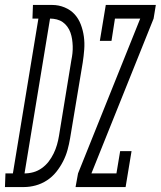

<svg xmlns="http://www.w3.org/2000/svg" viewBox="-81 -755 649 775"><path d="M-61 0 -59 -55H-29L74 -680H50L52 -735H130Q156 -735 180 -725Q204 -715 220 -697.5Q236 -680 245 -656.5Q254 -633 257.5 -607.5Q261 -582 259 -555.5Q257 -529 253 -503L202 -197Q198 -173 191.5 -149.5Q185 -126 173.5 -103.5Q162 -81 146 -61Q130 -41 108.5 -27Q87 -13 63 -6.5Q39 0 16 0ZM18 -55Q36 -55 54 -60Q72 -65 88 -76.5Q104 -88 115.5 -103Q127 -118 135.5 -135.5Q144 -153 149 -170.5Q154 -188 157 -206L207 -512Q210 -526 211.5 -540.5Q213 -555 212.5 -569Q212 -583 210 -596.5Q208 -610 203.5 -623Q199 -636 191 -647Q183 -658 172.5 -665.5Q162 -673 148.5 -676.5Q135 -680 121 -680L18 -55ZM224 0 234 -55 485 -680H383L369 -590H322L346 -735H548L539 -680L288 -55H389L404 -145H450L426 0Z"/></svg>

Font: Iosevka Slab Light Oblique
Style: Regular
Weight: 300
Italic angle: -9°
Monospace: yes
Designer: Belleve Invis
Foundry: Belleve Invis
Version: Version 11.1.1; ttfautohint (v1.8.3)